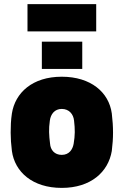

<svg xmlns="http://www.w3.org/2000/svg" viewBox="-20 -903 603 936"><path d="M281 13C423 13 508 -65 525 -167C529 -199 531 -228 531 -256C531 -287 529 -317 525 -350C511 -453 423 -529 281 -529C138 -529 54 -451 38 -350C33 -317 32 -287 32 -256C32 -228 34 -199 38 -167C52 -65 138 13 281 13ZM281 -148C246 -148 226 -172 224 -203C219 -243 217 -274 223 -315C227 -346 246 -372 281 -372C317 -372 338 -346 341 -315C346 -273 346 -243 339 -202C334 -174 317 -148 281 -148ZM184 -567H381V-700H184ZM114 -750H449V-883H114Z"/></svg>

Font: Finlandica Black
Style: Regular
Weight: 900
Designer: Niklas Ekholm, Juho Hiilivirta, Jaakko Suomalainen
Foundry: Helsinki Type Studio
Version: Version 2.000;Glyphs 3.2 (3202)